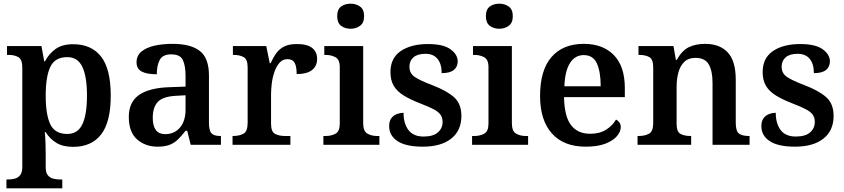

<svg xmlns="http://www.w3.org/2000/svg" viewBox="-20 -786 4583 1042"><path d="M15 236V188H25Q43 188 60.5 183.5Q78 179 89.5 164.5Q101 150 101 120V-419Q101 -464 79.5 -476Q58 -488 28 -488H18V-536H205L220 -453H224Q246 -495 282 -520.5Q318 -546 377 -546Q476 -546 528.5 -479Q581 -412 581 -267Q581 -123 528.5 -56Q476 11 377 11Q321 11 285.5 -11Q250 -33 228 -69H223Q226 -42 227 -9Q228 24 228 45V122Q228 151 239.5 165Q251 179 268.5 183.5Q286 188 304 188H318V236ZM345 -59Q402 -59 427 -111.5Q452 -164 452 -267Q452 -370 427 -423Q402 -476 345 -476Q278 -476 253 -423Q228 -370 228 -267Q228 -164 253 -111.5Q278 -59 345 -59Z M835 10Q769 10 724 -29.5Q679 -69 679 -152Q679 -232 735 -271Q791 -310 905 -313L987 -316V-374Q987 -427 973 -459Q959 -491 909 -491Q863 -491 847 -461Q831 -431 831 -383Q776 -383 748.5 -398Q721 -413 721 -448Q721 -484 747.5 -506Q774 -528 818 -538Q862 -548 916 -548Q1015 -548 1064.5 -509.5Q1114 -471 1114 -376V-120Q1114 -78 1127.5 -63Q1141 -48 1175 -48H1179V0H1015L996 -76H987Q966 -49 946 -29.5Q926 -10 900.5 0Q875 10 835 10ZM876 -58Q927 -58 957 -94Q987 -130 987 -191V-269L934 -266Q863 -262 836 -232.5Q809 -203 809 -147Q809 -58 876 -58Z M1242 0V-48H1245Q1279 -48 1301.5 -60.5Q1324 -73 1324 -120V-420Q1324 -464 1302.5 -476Q1281 -488 1248 -488H1244V-536H1425L1444 -443H1449Q1463 -475 1480 -498Q1497 -521 1523 -534Q1549 -547 1592 -547Q1648 -547 1674.5 -525.5Q1701 -504 1701 -467Q1701 -427 1673 -405.5Q1645 -384 1590 -384Q1590 -425 1579 -445Q1568 -465 1540 -465Q1514 -465 1497 -445.5Q1480 -426 1469.5 -396Q1459 -366 1455 -333.5Q1451 -301 1451 -274V-115Q1451 -71 1472.5 -59.5Q1494 -48 1526 -48H1556V0Z M1883 -630Q1852 -630 1831 -646Q1810 -662 1810 -698Q1810 -735 1831 -750.5Q1852 -766 1883 -766Q1912 -766 1934 -750.5Q1956 -735 1956 -698Q1956 -662 1934 -646Q1912 -630 1883 -630ZM1735 0V-48H1748Q1778 -48 1801 -60.5Q1824 -73 1824 -116V-422Q1824 -463 1800.5 -475.5Q1777 -488 1748 -488H1740V-536H1951V-118Q1951 -74 1973.5 -61Q1996 -48 2026 -48H2039V0Z M2275 10Q2183 10 2137.5 -20Q2092 -50 2092 -101Q2092 -130 2104.5 -145.5Q2117 -161 2135 -167.5Q2153 -174 2170 -174Q2170 -116 2196.5 -80.5Q2223 -45 2279 -45Q2331 -45 2356.5 -67.5Q2382 -90 2382 -124Q2382 -147 2371 -163Q2360 -179 2333.5 -193Q2307 -207 2260 -225Q2206 -246 2170.5 -268Q2135 -290 2117 -320Q2099 -350 2099 -395Q2099 -471 2155 -509Q2211 -547 2303 -547Q2386 -547 2425 -518.5Q2464 -490 2464 -453Q2464 -423 2442.5 -406Q2421 -389 2377 -389Q2377 -439 2354.5 -466.5Q2332 -494 2289 -494Q2246 -494 2224 -475Q2202 -456 2202 -424Q2202 -389 2229.5 -369.5Q2257 -350 2328 -323Q2404 -294 2444 -258.5Q2484 -223 2484 -157Q2484 -77 2428.5 -33.5Q2373 10 2275 10Z M2690 -630Q2659 -630 2638 -646Q2617 -662 2617 -698Q2617 -735 2638 -750.5Q2659 -766 2690 -766Q2719 -766 2741 -750.5Q2763 -735 2763 -698Q2763 -662 2741 -646Q2719 -630 2690 -630ZM2542 0V-48H2555Q2585 -48 2608 -60.5Q2631 -73 2631 -116V-422Q2631 -463 2607.5 -475.5Q2584 -488 2555 -488H2547V-536H2758V-118Q2758 -74 2780.5 -61Q2803 -48 2833 -48H2846V0Z M3159 10Q3039 10 2975 -62Q2911 -134 2911 -265Q2911 -405 2973 -476.5Q3035 -548 3148 -548Q3252 -548 3311.5 -487Q3371 -426 3371 -308V-259H3041Q3043 -154 3079 -107Q3115 -60 3183 -60Q3235 -60 3270 -82.5Q3305 -105 3323 -137Q3334 -132 3341.5 -121.5Q3349 -111 3349 -96Q3349 -72 3328.5 -47.5Q3308 -23 3266 -6.5Q3224 10 3159 10ZM3240 -318Q3240 -396 3219.5 -441.5Q3199 -487 3148 -487Q3101 -487 3073.5 -444Q3046 -401 3043 -318Z M3440 0V-48H3446Q3480 -48 3502.5 -60.5Q3525 -73 3525 -119V-421Q3525 -464 3504 -476Q3483 -488 3450 -488H3445V-536H3635L3648 -461H3653Q3681 -512 3718.5 -530Q3756 -548 3807 -548Q3886 -548 3929.5 -501.5Q3973 -455 3973 -353V-120Q3973 -73 3991.5 -60.5Q4010 -48 4043 -48H4048V0H3847V-336Q3847 -401 3826.5 -436.5Q3806 -472 3754 -472Q3716 -472 3693.5 -450Q3671 -428 3661.5 -392Q3652 -356 3652 -314V-114Q3652 -71 3673 -59.5Q3694 -48 3727 -48H3731V0Z M4295 10Q4203 10 4157.5 -20Q4112 -50 4112 -101Q4112 -130 4124.5 -145.5Q4137 -161 4155 -167.5Q4173 -174 4190 -174Q4190 -116 4216.5 -80.5Q4243 -45 4299 -45Q4351 -45 4376.5 -67.5Q4402 -90 4402 -124Q4402 -147 4391 -163Q4380 -179 4353.5 -193Q4327 -207 4280 -225Q4226 -246 4190.5 -268Q4155 -290 4137 -320Q4119 -350 4119 -395Q4119 -471 4175 -509Q4231 -547 4323 -547Q4406 -547 4445 -518.5Q4484 -490 4484 -453Q4484 -423 4462.5 -406Q4441 -389 4397 -389Q4397 -439 4374.5 -466.5Q4352 -494 4309 -494Q4266 -494 4244 -475Q4222 -456 4222 -424Q4222 -389 4249.5 -369.5Q4277 -350 4348 -323Q4424 -294 4464 -258.5Q4504 -223 4504 -157Q4504 -77 4448.5 -33.5Q4393 10 4295 10Z"/></svg>

Font: Noto Serif Hentaigana SemiBold
Style: Regular
Weight: 600
Designer: Kazuhiro Yamada
Foundry: nipponia
Version: Version 1.000; ttfautohint (v1.8.4.7-5d5b)